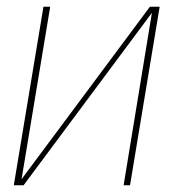

<svg xmlns="http://www.w3.org/2000/svg" viewBox="-20 -550 540 570"><path d="M21 0 109 -530H129L44 -18L425 -530H454L366 0H347L431 -512L50 0Z"/></svg>

Font: Iosevka Slab Thin Oblique
Style: Regular
Weight: 100
Italic angle: -9°
Monospace: yes
Designer: Belleve Invis
Foundry: Belleve Invis
Version: Version 11.1.0; ttfautohint (v1.8.3)